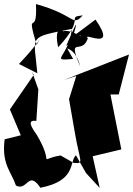

<svg xmlns="http://www.w3.org/2000/svg" viewBox="-35 -870 659 951"><path d="M265 -100C141 -79 242 -44 146 -204C120 -240 97 -278 145 -271L155 -427L124 -514L132 -499L14 -328L68 -200L-12 -180C-28 -56 21 -20 44 49C101 79 105 -30 165 60C345 25 307 -69 341 -101L391 -13L459 61L424 -96L566 -130L512 -402H553L604 -600L282 -474L343 -494L307 -379L335 -217C362 -60 383 -60 330 -63ZM361 -695C411 -658 246 -781 260 -668C341 -683 218 -797 253 -636C395 -787 289 -783 375 -794C320 -735 342 -795 143 -850C152 -676 91 -840 146 -648C195 -733 172 -671 59 -553L150 -507C133 -698 100 -683 321 -727C305 -584 205 -567 327 -578L297 -632C275 -630 338 -642 362 -541C296 -700 371 -592 400 -680C368 -717 553 -608 438 -773L327 -690C358 -796 335 -739 293 -643Z"/></svg>

Font: Asimov Silicon
Style: Regular
Weight: 400
Designer: Google
Version: Version 2.000980; 2014